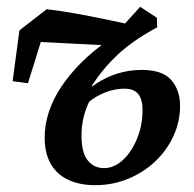

<svg xmlns="http://www.w3.org/2000/svg" viewBox="-20 -529 570 563"><path d="M62 -285 17 -291 37 -440 117 -502Q159 -497 201 -489.5Q243 -482 284 -473.5Q325 -465 366 -456L312 -395L58 -408L114 -452ZM259 14Q213 14 179.5 -2Q146 -18 128.5 -49Q111 -80 111 -126Q111 -164 123.5 -201.5Q136 -239 160 -275Q184 -311 218 -345Q252 -379 295 -409L319 -413L322 -433L391 -509L440 -477L441 -449Q406 -430 377.5 -410.5Q349 -391 326 -369.5Q303 -348 284 -325Q265 -302 249 -277L261 -265Q247 -244 237.5 -222Q228 -200 223.5 -177.5Q219 -155 219 -131Q219 -82 237 -59Q255 -36 285 -36Q314 -36 339.5 -59Q365 -82 381.5 -121.5Q398 -161 398 -207Q398 -238 385 -253.5Q372 -269 346 -269Q310 -269 274 -251.5Q238 -234 212 -200L197 -240H213Q234 -265 262.5 -284Q291 -303 325 -313.5Q359 -324 396 -324Q456 -324 482 -294.5Q508 -265 508 -218Q508 -173 489 -131Q470 -89 436 -56.5Q402 -24 356.5 -5Q311 14 259 14Z"/></svg>

Font: Source Serif 4 18pt SemiBold
Style: Italic
Weight: 600
Italic angle: -12°
Designer: Frank Grießhammer
Foundry: Adobe Systems Incorporated
Version: Version 4.004;hotconv 1.0.116;makeotfexe 2.5.65601